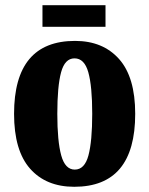

<svg xmlns="http://www.w3.org/2000/svg" viewBox="-20 -707 573 737"><path d="M265 10Q157 10 95.5 -59.5Q34 -129 34 -270Q34 -550 268 -550Q375 -550 437 -480.5Q499 -411 499 -270Q499 10 265 10ZM267 -56Q305 -56 319.5 -110.5Q334 -165 334 -270Q334 -376 319 -429.5Q304 -483 266 -483Q229 -483 214.5 -429.5Q200 -376 200 -270Q200 -165 215 -110.5Q230 -56 267 -56ZM143 -604V-687H385V-604Z"/></svg>

Font: Noto Serif Tamil ExtraCondensed Black
Style: Regular
Weight: 900
Width: 2
Designer: Indian Type Foundry, Tom Grace, and the Monotype Design Team
Foundry: Monotype Imaging Inc.
Version: Version 2.004; ttfautohint (v1.8.4.7-5d5b)